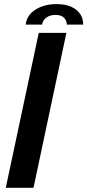

<svg xmlns="http://www.w3.org/2000/svg" viewBox="-20 -894 416 914"><path d="M7.5 0 164.5 -737.5H296L139.5 0ZM102.5 -777Q107 -821.5 148.8 -848Q190.5 -874.5 249 -874.5Q308 -874.5 342 -848Q376 -821.5 376 -777H298Q298 -796 284.8 -809.5Q271.5 -823 244 -823Q217 -823 199.8 -809.5Q182.5 -796 180.5 -777Z"/></svg>

Font: Epilogue SemiBold
Style: Italic
Weight: 600
Italic angle: -12°
Designer: Tyler Finck
Foundry: Etcetera Type Co
Version: Version 2.111; ttfautohint (v1.8.3)